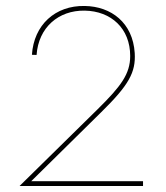

<svg xmlns="http://www.w3.org/2000/svg" viewBox="-20 -623 556 643"><path d="M84.5 -16.1 319.3 -247.6C411.1 -337.9 435.1 -380.4 431.2 -445.3C424.8 -546.9 352.5 -601.6 263.7 -603C165 -605 93.3 -539.6 86.9 -439.5L102.5 -439C108.9 -530.8 175.8 -588.9 263.7 -587.4C352.1 -585.9 416 -527.8 416 -435.5C416 -375 384.8 -334 307.1 -257.3L45.4 0H459V-16.1Z"/></svg>

Font: Now Thin
Style: Regular
Weight: 100
Designer: Alfredo Marco Pradil
Foundry: Alfredo Marco Pradil
Version: Version 1.200;hotconv 1.0.109;makeotfexe 2.5.65596